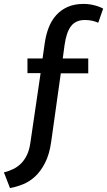

<svg xmlns="http://www.w3.org/2000/svg" viewBox="-34 -770 546 979"><path d="M227 -47Q218 17 196 60Q174 103 145.5 129.5Q117 156 83.5 169.5Q50 183 17 189L-14 109Q11 103 33.5 92Q56 81 73.5 63.5Q91 46 103.5 20Q116 -6 121 -43L173 -397H106V-472H183L194 -549Q200 -592 214 -628.5Q228 -665 252 -692Q276 -719 310.5 -734.5Q345 -750 392 -750Q419 -750 445.5 -743.5Q472 -737 492 -726L467 -654Q436 -668 399 -668Q352 -668 328 -636.5Q304 -605 295 -539L286 -472H416V-396H276Z"/></svg>

Font: Mukta Vaani Medium
Style: Regular
Weight: 500
Designer: Noopur Datye, Girish Dalvi, Yashodeep Gholap, Pallavi Karambelkar
Foundry: Ek Type
Version: Version 2.538;PS 1.000;hotconv 16.6.51;makeotf.lib2.5.65220;